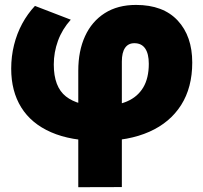

<svg xmlns="http://www.w3.org/2000/svg" viewBox="-20 -550 826 780"><path d="M298 210.5V-263Q298 -343 325.5 -403Q353 -463 405.5 -496.5Q458 -530 532.5 -530Q643 -530 702 -466.5Q761 -403 761 -296Q761 -194.5 715.8 -123.2Q670.5 -52 586.8 -14.8Q503 22.5 387 22.5Q268 22.5 187.5 -12.8Q107 -48 66.2 -113.8Q25.5 -179.5 25.5 -271Q25.5 -321 37 -367.2Q48.5 -413.5 70.2 -453.8Q92 -494 122 -526L267.5 -470Q232.5 -431 215.5 -384.2Q198.5 -337.5 198.5 -288Q198.5 -197 247.8 -158.2Q297 -119.5 391.5 -119.5Q453 -119.5 496 -138Q539 -156.5 561.8 -194.5Q584.5 -232.5 584.5 -291Q584.5 -331.5 569.8 -353Q555 -374.5 526 -374.5Q501 -374.5 488 -355.5Q475 -336.5 475 -300V210Z"/></svg>

Font: Geologica Roman ExtraBold
Style: Regular
Weight: 800
Designer: Sindre Bremnes, Frode Helland
Foundry: Monokrom Skriftforlag AS
Version: Version 1.010;gftools[0.9.28]